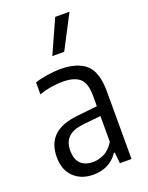

<svg xmlns="http://www.w3.org/2000/svg" viewBox="-152 -885 750 972"><g transform="rotate(-20 223.0 -399.5)"><path d="M180 9Q115.5 9 75 -29.5Q34.5 -68 34.5 -138Q34.5 -210.5 77.2 -251Q120 -291.5 212 -300L313.5 -311V-366Q313.5 -436.5 283.2 -461.8Q253 -487 192 -487Q165 -487 131.8 -481.8Q98.5 -476.5 65.5 -465V-529.5Q95 -539.5 132.8 -545.2Q170.5 -551 203 -551Q294 -551 340.5 -509.8Q387 -468.5 387 -363V0H324.5L318.5 -59.5H313.5Q290.5 -24.5 256.2 -7.8Q222 9 180 9ZM110 -147Q110 -98 133.8 -75Q157.5 -52 200.5 -52Q228.5 -52 259 -66.2Q289.5 -80.5 313.5 -119V-258L217.5 -248Q110 -237.5 110 -147ZM188.5 -626.5 270 -808H347L252.5 -626.5Z"/></g></svg>

Font: Encode Sans Condensed Condensed
Style: Regular
Weight: 400
Width: 3
Designer: Multiple Designers
Foundry: Impallari Type
Version: Version 3.000; ttfautohint (v1.8.3) -l 8 -r 50 -G 200 -x 14 